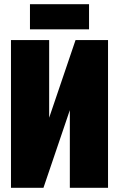

<svg xmlns="http://www.w3.org/2000/svg" viewBox="-20 -890 564 910"><path d="M492 0H311V-368L186 0H32V-700H213V-332L338 -700H492ZM122 -751V-870H402V-751Z"/></svg>

Font: Tektur Condensed ExtraBold
Style: Regular
Weight: 800
Width: 3
Designer: Adam Jagosz
Foundry: Adam Jagosz
Version: Version 1.005;gftools[0.9.30]